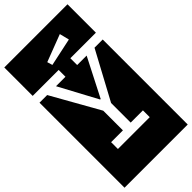

<svg xmlns="http://www.w3.org/2000/svg" viewBox="-353 -990 1276 1276"><g transform="rotate(-45 285.0 -352.0)"><path d="M232 -586V-650H-12V-917H582V-650H342V-586H431L293 -316H288L143 -586ZM226 -703 423 -745 406 -813 215 -740ZM582 213H-12V-586H60L250 -249V-64H139V0H438V-64H323V-248L505 -586H582Z"/></g></svg>

Font: Zilla Slab Highlight
Style: Regular
Weight: 400
Designer: Typotheque Type Foundry
Foundry: Typotheque type foundry
Version: Version 1.1; 2017; ttfautohint (v1.6)